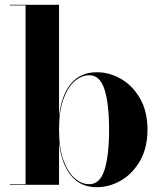

<svg xmlns="http://www.w3.org/2000/svg" viewBox="-20 -770 670 800"><path d="M86.5 -747.5H21V-750H226V-283Q235 -372 275 -420.5Q315 -469 382.5 -469Q437 -469 485.5 -440.5Q534 -412 564.2 -358.5Q594.5 -305 594.5 -230Q594.5 -155 564.2 -101.2Q534 -47.5 485.5 -18.8Q437 10 382.5 10Q315.5 10 275.5 -39Q235.5 -88 226 -177V0H21V-2.5H86.5ZM226 -230Q226 -153.5 244.2 -103Q262.5 -52.5 291.2 -27.5Q320 -2.5 352 -2.5Q396.5 -2.5 415.5 -62.2Q434.5 -122 434.5 -230Q434.5 -338 415.5 -397.2Q396.5 -456.5 352 -456.5Q320 -456.5 291.2 -431.8Q262.5 -407 244.2 -356.8Q226 -306.5 226 -230Z"/></svg>

Font: Bodoni* 72pt
Style: Bold
Weight: 700
Version: Version 2.3